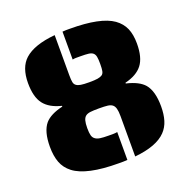

<svg xmlns="http://www.w3.org/2000/svg" viewBox="-126 -816 927 944"><g transform="rotate(-20 338.0 -344.0)"><path d="M104 -43Q73 -67 60 -101.5Q47 -136 47 -184Q47 -264 79 -302Q107 -334 172 -349V-353Q110 -368 81.5 -405Q53 -442 53 -515Q53 -597 97 -637Q147 -682 257 -692V-483Q257 -458 259.5 -445.5Q262 -433 271 -427Q279 -421 294 -418.5Q309 -416 338 -416Q367 -416 382 -418.5Q397 -421 406 -427Q414 -433 416.5 -445.5Q419 -458 419 -483Q419 -507 416.5 -520Q414 -533 406 -540Q398 -547 383 -549Q368 -551 338 -551H317Q309 -551 299 -549V-695Q305 -696 318 -696H338Q498 -696 563 -650Q595 -627 609 -594.5Q623 -562 623 -515Q623 -442 594.5 -405Q566 -368 504 -353V-349Q569 -334 597 -302Q629 -264 629 -184Q629 -143 619.5 -111.5Q610 -80 588 -57Q540 -7 425 4V-207Q425 -232 421 -246.5Q417 -261 408 -268Q399 -275 383.5 -277Q368 -279 338 -279Q308 -279 292.5 -277Q277 -275 268 -268Q259 -261 255 -246.5Q251 -232 251 -207Q251 -183 254.5 -169.5Q258 -156 268 -149Q277 -142 293 -139.5Q309 -137 338 -137H363Q371 -137 383 -139V7Q376 8 361 8H338Q170 8 104 -43Z"/></g></svg>

Font: Saira Stencil One
Style: Regular
Weight: 400
Designer: Hector Gatti with collaboration of the Omnibus-Type team
Foundry: Omnibus-Type
Version: Version 1.004